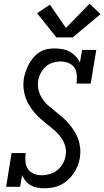

<svg xmlns="http://www.w3.org/2000/svg" viewBox="-20 -1003 560 1031"><path d="M218 8Q199 8 180 4.5Q161 1 145 -8Q129 -17 117.5 -31Q106 -45 99 -62L88 0H13L42 -181H118Q115 -159 116.5 -136.5Q118 -114 129.5 -96.5Q141 -79 161 -70.5Q181 -62 204 -62Q204 -62 204 -62Q204 -62 204 -62Q226 -62 248 -68.5Q270 -75 288 -89.5Q306 -104 317.5 -124.5Q329 -145 332 -167Q337 -194 330 -218.5Q323 -243 309 -263Q295 -283 276.5 -299.5Q258 -316 239 -331Q220 -346 201.5 -362Q183 -378 167 -396.5Q151 -415 138 -435.5Q125 -456 117 -480Q109 -504 106.5 -529.5Q104 -555 108 -582Q112 -602 119 -621.5Q126 -641 136 -660Q146 -679 160.5 -695.5Q175 -712 193.5 -723.5Q212 -735 232.5 -739Q253 -743 273 -743Q295 -743 316 -739Q337 -735 355 -725Q373 -715 387 -700Q401 -685 409 -667L421 -735H497L467 -554H391Q394 -576 392.5 -598.5Q391 -621 380 -638.5Q369 -656 348.5 -664.5Q328 -673 306 -673Q285 -673 263.5 -666.5Q242 -660 225.5 -645Q209 -630 198.5 -610Q188 -590 185 -568Q181 -542 187.5 -517.5Q194 -493 207.5 -472.5Q221 -452 239.5 -436Q258 -420 277 -405Q296 -390 314.5 -374Q333 -358 349 -339.5Q365 -321 378 -300.5Q391 -280 399.5 -257Q408 -234 410.5 -208Q413 -182 409 -155Q405 -133 396.5 -112Q388 -91 375 -71.5Q362 -52 344 -36Q326 -20 305.5 -10Q285 0 262.5 4Q240 8 218 8ZM283 -802 179 -932 248 -978 334 -853 461 -983 520 -927 370 -802Z"/></svg>

Font: Iosevka Slab Oblique
Style: Regular
Weight: 400
Italic angle: -9°
Monospace: yes
Designer: Belleve Invis
Foundry: Belleve Invis
Version: Version 11.1.1; ttfautohint (v1.8.3)